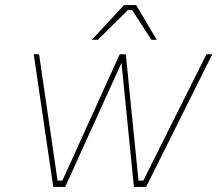

<svg xmlns="http://www.w3.org/2000/svg" viewBox="-20 -737 857 757"><path d="M342 -580 469 -717H517L598 -580H577L501 -697H484L366 -580ZM556 0H508L459 -489L237 0H190L113 -523H134L207 -25H226L452 -523H476L526 -25H545L794 -523H817Z"/></svg>

Font: Tomorrow Thin
Style: Italic
Weight: 250
Italic angle: -10°
Designer: Tony de Marco, Monica Rizzolli
Foundry: Just in Type
Version: Version 2.002